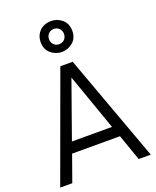

<svg xmlns="http://www.w3.org/2000/svg" viewBox="-185 -1150 1021 1255"><g transform="rotate(-20 326.0 -522.0)"><path d="M326 -829C355 -829 381 -839 403 -858C425 -877 436 -903 436 -936C436 -969 425 -996 403 -1015C381 -1034 355 -1044 326 -1044C266 -1044 216 -1003 216 -936C216 -903 227 -877 249 -858C271 -839 297 -829 326 -829ZM326 -883C297 -883 274 -904 274 -936C274 -969 298 -989 326 -989C355 -989 378 -968 378 -936C378 -904 355 -883 326 -883ZM95 0 160 -182H493L557 0H641L369 -745H283L11 0ZM186 -257 326 -651 465 -257Z"/></g></svg>

Font: Plus Jakarta Sans
Style: Regular
Weight: 400
Designer: Gumpita Rahayu
Foundry: Tokotype
Version: Version 2.071;gftools[0.9.30]